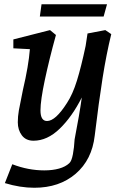

<svg xmlns="http://www.w3.org/2000/svg" viewBox="-20 -652 575 906"><path d="M189 152Q228 152 258.5 143.5Q289 135 307 118Q318 108 324 76Q330 44 332 6Q355 -112 366 -192Q320 -101 261.5 -44.5Q203 12 138 12Q102 12 83 -13.5Q64 -39 64 -75Q64 -103 69 -131Q74 -159 88 -227Q115 -342 121 -420L43 -424V-466L216 -510L244 -487Q212 -371 191.5 -274.5Q171 -178 171 -131Q171 -81 202 -81Q242 -81 296 -166Q323 -207 343 -271.5Q363 -336 384 -435L393 -494L477 -510L505 -491Q482 -397 464 -283.5Q446 -170 427 -12Q414 102 337 168Q260 234 142 234Q75 234 3 212L38 123Q113 152 189 152ZM176 -632H485L469 -574H168Z"/></svg>

Font: Andada Pro SemiBold
Style: Italic
Weight: 600
Italic angle: -6.99998°
Designer: Carolina Giovagnoli
Foundry: Huerta Tipografica
Version: Version 3.005